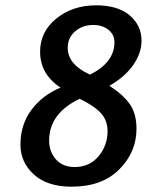

<svg xmlns="http://www.w3.org/2000/svg" viewBox="-20 -693 614 723"><path d="M235 -513Q235 -450 319 -412Q411 -458 411 -534Q411 -563 388 -581Q365 -599 331 -599Q291 -599 263 -575Q235 -551 235 -513ZM385 -199Q385 -240 359.5 -267.5Q334 -295 280 -321Q165 -266 165 -164Q165 -122 190.5 -93Q216 -64 261 -64Q317 -64 351 -104.5Q385 -145 385 -199ZM57 -148Q57 -224 98.5 -279.5Q140 -335 208 -363Q131 -414 131 -498Q131 -574 192.5 -623.5Q254 -673 342 -673Q424 -673 468.5 -635Q513 -597 513 -540Q513 -493 481.5 -448Q450 -403 392 -370Q442 -338 468 -302Q494 -266 494 -208Q494 -120 429 -55Q364 10 250 10Q158 10 107.5 -36Q57 -82 57 -148Z"/></svg>

Font: Overlock
Style: Bold Italic
Weight: 700
Version: Version 1.001